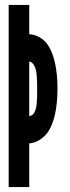

<svg xmlns="http://www.w3.org/2000/svg" viewBox="-20 -755 282 775"><path d="M15 0H98V-176C127 -179 155 -195 175 -224C197 -259 212 -314 212 -397C212 -480 197 -536 175 -571C155 -601 127 -615 98 -617V-735H15ZM98 -507C107 -505 115 -499 121 -484C129 -466 130 -434 130 -393C130 -352 129 -322 121 -306C116 -292 107 -288 98 -286Z"/></svg>

Font: League Gothic Condensed
Style: Regular
Weight: 400
Width: 3
Designer: Tyler Finck
Foundry: The League of Moveable Type
Version: Version 1.001;PS 001.001;hotconv 1.0.56;makeotf.lib2.0.21325